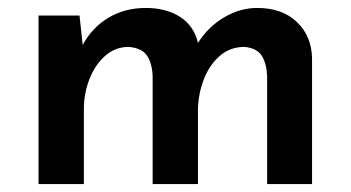

<svg xmlns="http://www.w3.org/2000/svg" viewBox="-20 -463 882 483"><path d="M180 -424 188 -350Q212 -394 253 -418.5Q294 -443 347 -443Q398 -443 433 -420.5Q468 -398 478 -355Q504 -396 544 -419.5Q584 -443 627 -443Q690 -443 727 -407.5Q764 -372 765 -316V0H652V-271Q651 -302 639 -322Q627 -342 595 -345Q559 -345 533 -322.5Q507 -300 493 -264Q479 -228 478 -189V0H364V-271Q363 -302 350.5 -322Q338 -342 304 -345Q270 -345 244.5 -322.5Q219 -300 205 -264Q191 -228 191 -189V0H77V-424Z"/></svg>

Font: Reem Kufi Medium
Style: Regular
Weight: 500
Designer: Khaled Hosny
Version: Version 1.001